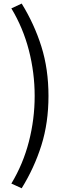

<svg xmlns="http://www.w3.org/2000/svg" viewBox="-20 -838 378 1055"><path d="M99.1 196.5 42.4 170.6Q106.8 63.9 138.7 -59.6Q170.5 -183 170.5 -310.7Q170.5 -438 138.7 -561.6Q106.8 -685.2 42.4 -792L99.1 -818.4Q168.6 -705.9 207.5 -582Q246.4 -458 246.4 -310.7Q246.4 -163.3 207.5 -39.7Q168.6 84 99.1 196.5Z"/></svg>

Font: Noto Sans TC Thin
Style: Regular
Weight: 100
Designer: Ryoko NISHIZUKA 西塚涼子 (kana, bopomofo & ideographs); Paul D. Hunt (Latin, Greek & Cyrillic); Sandoll Communications 산돌커뮤니
Foundry: Adobe
Version: Version 2.004-H2;hotconv 1.0.118;makeotfexe 2.5.65603